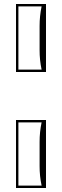

<svg xmlns="http://www.w3.org/2000/svg" viewBox="-20 -780 310 960"><path d="M178 50C178 85 181 114 188 148H72V-168H188C181.2 -134 178 -104.7 178 -70ZM178 -530C178 -495 181 -466 188 -432H72V-748H188C181.2 -714 178 -684.7 178 -650ZM60 160H210V-180H60ZM60 -420H210V-760H60Z"/></svg>

Font: SortefaxS01
Style: Medium
Weight: 500
Designer: gluk
Foundry: gluk
Version: Version 0.261